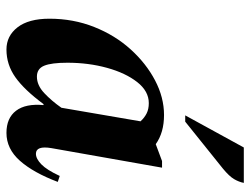

<svg xmlns="http://www.w3.org/2000/svg" viewBox="-108 -638 757 580"><g transform="rotate(90 270.0 -348.5)"><path d="M130 10Q89 10 63 -23.5Q37 -57 37 -120Q37 -192 62 -255Q87 -318 129.5 -365Q172 -412 223.5 -439Q275 -466 328 -466Q381 -466 416 -441L467 -460H487L428 -126Q420 -79 445 -79Q460 -79 477 -95.5Q494 -112 512 -151L530 -145Q502 -71 466 -30.5Q430 10 382 10Q337 10 315 -19Q293 -48 298 -102H295Q252 -44 214 -17Q176 10 130 10ZM170 -174Q170 -126 179 -104Q188 -82 212 -82Q238 -82 261.5 -104Q285 -126 306 -156L347 -395Q336 -407 323 -413.5Q310 -420 292 -420Q256 -420 228.5 -385Q201 -350 185.5 -294Q170 -238 170 -174ZM329 -530 426 -707H533Q530 -692 521.5 -677.5Q513 -663 490 -644L348 -530Z"/></g></svg>

Font: Spectral
Style: Bold Italic
Weight: 700
Italic angle: -10°
Designer: Jean-Baptiste Levee
Foundry: Production Type
Version: Version 2.001